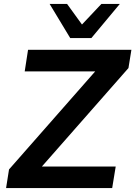

<svg xmlns="http://www.w3.org/2000/svg" viewBox="-20 -959 690 979"><path d="M11 0 26 -95 505 -640 511 -595H106L123 -705H650L635 -612L155 -66L149 -110H570L552 0ZM338 -765 233 -939H322L398 -834L497 -939H591L446 -765Z"/></svg>

Font: Nunito Sans 10pt
Style: Bold Italic
Weight: 700
Italic angle: -9°
Designer: Vernon Adams
Foundry: Vernon Adams
Version: Version 3.101;gftools[0.9.27]